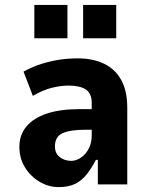

<svg xmlns="http://www.w3.org/2000/svg" viewBox="-20 -752 609 783"><path d="M219 11Q178 11 141 -11Q104 -33 81.5 -70Q59 -107 59 -153Q59 -202 88 -236.5Q117 -271 171.5 -289Q226 -307 305 -307H371V-223H331Q298 -223 274.5 -219.5Q251 -216 235.5 -209Q220 -202 212 -188.5Q204 -175 204 -155Q204 -127 223.5 -111.5Q243 -96 271 -96Q291 -96 310.5 -109.5Q330 -123 342 -146Q354 -169 354 -200V-332Q354 -372 329.5 -387.5Q305 -403 260 -403Q228 -403 191.5 -394Q155 -385 114 -361L76 -460Q113 -480 147.5 -491Q182 -502 219 -508Q256 -514 298 -514Q358 -514 403.5 -492.5Q449 -471 474 -426.5Q499 -382 499 -312V0H379V-100H371Q354 -67 334 -41.5Q314 -16 287 -2.5Q260 11 219 11ZM319 -596V-732H454V-596ZM120 -596V-732H255V-596Z"/></svg>

Font: Nunito Sans 7pt Condensed ExtraBold
Style: Regular
Weight: 800
Width: 3
Designer: Vernon Adams
Foundry: Vernon Adams
Version: Version 3.101;gftools[0.9.27]